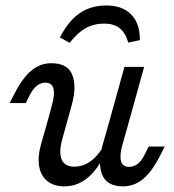

<svg xmlns="http://www.w3.org/2000/svg" viewBox="-20 -651 621 684"><path d="M141.9 -356.5Q125 -356.5 111.3 -345.6Q97.6 -334.7 86.3 -312.9L71.8 -283.9H14.5L32.3 -318.5Q61.3 -375 92.7 -400.4Q124.2 -425.8 162.9 -425.8Q221 -425.8 237.5 -384.3Q254 -342.7 235.5 -276.6L216.1 -206.5H146L166.1 -280.6Q175.8 -316.1 170.2 -336.3Q164.5 -356.5 141.9 -356.5ZM244.4 -57.3Q275 -57.3 301.6 -75.8Q328.2 -94.4 348.4 -129.8V-91.1Q321 -38.7 286.3 -12.9Q251.6 12.9 208.9 12.9Q171.8 12.9 148.4 -6Q125 -25 119.4 -59.3Q113.7 -93.5 126.6 -138.7L146 -206.5H216.1L202.4 -157.3Q188.7 -108.9 199.6 -83.1Q210.5 -57.3 244.4 -57.3ZM423.4 -412.9H493.5L436.3 -206.5H366.1ZM439.5 -56.5Q456.5 -56.5 470.6 -67.3Q484.7 -78.2 495.2 -100L509.7 -129H566.9L549.2 -94.4Q520.2 -37.9 488.7 -12.5Q457.3 12.9 418.5 12.9Q360.5 12.9 344 -28.6Q327.4 -70.2 346 -136.3L366.1 -206.5H436.3L415.3 -132.3Q405.6 -96.8 411.3 -76.6Q416.9 -56.5 439.5 -56.5ZM478.2 -508.1 437.1 -499.2Q426.6 -534.7 406 -550.8Q385.5 -566.9 350.8 -566.9Q314.5 -566.9 285.5 -550.8Q256.5 -534.7 228.2 -498.4L193.5 -517.7Q224.2 -577.4 264.5 -604.4Q304.8 -631.5 358.9 -631.5Q416.1 -631.5 447.6 -599.2Q479 -566.9 478.2 -508.1Z"/></svg>

Font: Playfair Micro SmCond SmLight
Style: Italic
Weight: 360
Width: 4
Italic angle: -15.6°
Designer: Claus Eggers Sørensen
Foundry: Claus Eggers Sørensen
Version: Version 2.203;Glyphs 3.3 (3326)